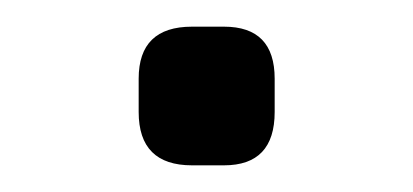

<svg xmlns="http://www.w3.org/2000/svg" viewBox="-20 -374 310 144"><path d="M124 -250Q84 -250 84 -290V-315Q84 -354 124 -354H148Q186 -354 186 -315V-290Q186 -250 148 -250Z"/></svg>

Font: Jura
Style: Bold
Weight: 700
Designer: Daniel Johnson, Alexei Vanyashin
Foundry: Daniel Johnson
Version: Version 5.103